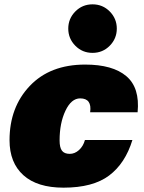

<svg xmlns="http://www.w3.org/2000/svg" viewBox="-20 -852 666 886"><path d="M373 -554Q500 -554 563 -500.5Q626 -447 615 -334H396Q405 -398 350 -398Q309 -398 282 -341Q255 -284 255 -204Q255 -171 266 -156.5Q277 -142 302 -142Q325 -142 344.5 -159.5Q364 -177 372 -206H591Q558 -98 483.5 -42Q409 14 273 14Q152 14 88 -43.5Q24 -101 24 -205Q24 -357 117.5 -455.5Q211 -554 373 -554ZM327.5 -641Q295 -674 295 -720Q295 -766 327.5 -799Q360 -832 407 -832Q454 -832 486.5 -799Q519 -766 519 -720Q519 -674 486.5 -641Q454 -608 407 -608Q360 -608 327.5 -641Z"/></svg>

Font: Nacelle Black
Style: Italic
Weight: 900
Italic angle: -12°
Designer: Sora Sagano
Foundry: Sora Sagano
Version: Version 1.000;FEAKit 1.0